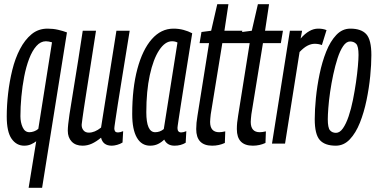

<svg xmlns="http://www.w3.org/2000/svg" viewBox="-20 -682 1797 912"><path d="M298 -528 180 210H116L152 -11Q142 -3 127.5 3.5Q113 10 95 10Q58 10 35 -23Q12 -56 12 -129Q12 -181 18.5 -238Q25 -295 38.5 -350Q52 -405 75 -449Q98 -493 130 -519.5Q162 -546 206 -546Q232 -546 256 -540.5Q280 -535 298 -528ZM227 -481Q210 -486 198 -486Q173 -486 153 -463.5Q133 -441 118.5 -403Q104 -365 95 -318.5Q86 -272 81.5 -223Q77 -174 77 -130Q77 -101 87.5 -77.5Q98 -54 120 -54Q130 -54 141.5 -58Q153 -62 162 -70Z M372 10Q339 10 320.5 -9.5Q302 -29 302 -61Q302 -85 310 -138.5Q318 -192 334 -288Q350 -384 373 -536H436Q420 -431 408.5 -359.5Q397 -288 390 -241.5Q383 -195 378.5 -167Q374 -139 372 -122Q370 -105 368 -91Q367 -75 376 -63.5Q385 -52 402 -52Q430 -52 460 -76L533 -536H596Q575 -405 561 -320Q547 -235 539.5 -186Q532 -137 528.5 -113.5Q525 -90 524 -82.5Q523 -75 523 -72Q523 -64 526.5 -58.5Q530 -53 541 -53Q551 -53 565 -59L562 -5Q551 2 536.5 6Q522 10 511 10Q469 10 460 -28Q437 -9 416 0.5Q395 10 372 10Z M809 10Q774 10 760 -19Q747 -6 730.5 2Q714 10 693 10Q652 10 630 -28.5Q608 -67 608 -140Q608 -263 632.5 -354.5Q657 -446 701 -496Q745 -546 804 -546Q829 -546 851.5 -540Q874 -534 893 -524Q873 -399 860 -317Q847 -235 839.5 -186.5Q832 -138 828.5 -115Q825 -92 824 -84Q823 -76 823 -74Q823 -53 841 -53Q851 -53 865 -59L862 -4Q839 10 809 10ZM758 -69 823 -480Q812 -486 797 -486Q764 -486 736 -443.5Q708 -401 691.5 -325Q675 -249 675 -149Q675 -54 717 -54Q740 -54 758 -69Z M1050 -58 1048 -3Q1020 10 988 10Q912 10 912 -69Q912 -98 918 -132L973 -477H928L937 -530L983 -536L1012 -662H1065L1046 -536H1131L1121 -477H1036L981 -139Q980 -128 979 -119.5Q978 -111 978 -103Q978 -54 1021 -54Q1033 -54 1050 -58Z M1243 -58 1241 -3Q1213 10 1181 10Q1105 10 1105 -69Q1105 -98 1111 -132L1166 -477H1121L1130 -530L1176 -536L1205 -662H1258L1239 -536H1324L1314 -477H1229L1174 -139Q1173 -128 1172 -119.5Q1171 -111 1171 -103Q1171 -54 1214 -54Q1226 -54 1243 -58Z M1415 -536 1408 -499Q1449 -546 1491 -546Q1502 -546 1511.5 -544.5Q1521 -543 1531 -539L1509 -468Q1493 -474 1475 -474Q1458 -474 1440.5 -465Q1423 -456 1403 -435L1334 0H1272L1357 -536Z M1575 10Q1523 10 1499 -17Q1475 -44 1475 -116Q1475 -160 1480.5 -216Q1486 -272 1498 -330Q1510 -388 1529.5 -437Q1549 -486 1577.5 -516Q1606 -546 1644 -546Q1696 -546 1720 -519.5Q1744 -493 1744 -420Q1744 -376 1738.5 -320Q1733 -264 1721 -206Q1709 -148 1689.5 -99Q1670 -50 1641.5 -20Q1613 10 1575 10ZM1576 -51Q1594 -51 1609 -72.5Q1624 -94 1636 -129.5Q1648 -165 1656.5 -207.5Q1665 -250 1671 -291.5Q1677 -333 1680 -367.5Q1683 -402 1683 -421Q1683 -462 1672 -473.5Q1661 -485 1643 -485Q1625 -485 1610 -463Q1595 -441 1583.5 -405.5Q1572 -370 1563 -328Q1554 -286 1548 -244.5Q1542 -203 1539.5 -168.5Q1537 -134 1537 -116Q1537 -75 1547.5 -63Q1558 -51 1576 -51Z"/></svg>

Font: Georama ExtraCondensed
Style: Italic
Weight: 400
Width: 2
Italic angle: -9°
Designer: Jean-Baptiste Levee
Foundry: Production Type
Version: Version 1.000